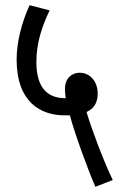

<svg xmlns="http://www.w3.org/2000/svg" viewBox="-20 -652 454 739"><path d="M347 67 414 41C377 -36 333 -154 313 -221C340 -233 356 -255 356 -292C356 -336 329 -372 286 -372C259 -372 230 -353 230 -310C230 -299 231 -287 233 -274H232C156 -274 120 -322 120 -414C120 -486 141 -549 171 -612L94 -632C63 -565 44 -489 44 -423C44 -258 137 -208 229 -208C236 -208 242 -208 249 -208C266 -143 314 -10 347 67Z"/></svg>

Font: Noto Sans ExtraCondensed
Style: Italic
Weight: 400
Width: 2
Italic angle: -12°
Designer: Monotype Design Team
Foundry: Monotype Imaging Inc.
Version: Version 2.013